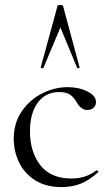

<svg xmlns="http://www.w3.org/2000/svg" viewBox="-20 -750 451 782"><path d="M36 -185Q36 -249 68.5 -296.5Q101 -344 151.5 -369.5Q202 -395 255 -395Q301 -395 336 -377.5Q371 -360 371 -334Q371 -321 361.5 -311.5Q352 -302 336 -302Q310 -302 292 -334Q280 -355 264.5 -365Q249 -375 221 -375Q165 -375 133.5 -331.5Q102 -288 102 -215Q102 -132 144 -77.5Q186 -23 271 -23Q331 -23 372 -56H374Q377 -56 379.5 -53Q382 -50 379 -48Q344 -16 309 -2Q274 12 231 12Q166 12 122 -16.5Q78 -45 57 -90Q36 -135 36 -185ZM294 -474 226 -638 157 -474Q157 -472 153 -472Q150 -472 147.5 -473.5Q145 -475 146 -476L214 -725Q215 -730 225 -730Q236 -730 237 -725L304 -476Q306 -474 300.5 -472.5Q295 -471 294 -474Z"/></svg>

Font: Cormorant Garamond
Style: Regular
Weight: 400
Designer: Christian Thalmann (Catharsis Fonts)
Version: Version 3.000